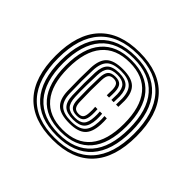

<svg xmlns="http://www.w3.org/2000/svg" viewBox="-149 -774 948 948"><g transform="rotate(45 325.5 -300.0)"><path d="M325.8 5Q187.5 5 115.4 -72.6Q43.2 -150.2 43.2 -300Q43.2 -449.8 115.4 -527.4Q187.5 -605 325.8 -605Q463.5 -605 535.5 -527.4Q607.5 -449.8 607.5 -300Q607.5 -150.2 535.5 -72.6Q463.5 5 325.8 5ZM325.8 -9Q455 -9 522.5 -83.1Q590 -157.2 590 -300Q590 -442.8 522.5 -516.9Q455 -591 325.8 -591Q196 -591 128.4 -516.9Q60.8 -442.8 60.8 -300Q60.8 -157.2 128.4 -83.1Q196 -9 325.8 -9ZM325.8 -23.2Q204.2 -23.2 141.1 -93.6Q78 -164 78 -300Q78 -436 141.1 -506.4Q204.2 -576.8 325.8 -576.8Q446.8 -576.8 509.6 -506.4Q572.5 -436 572.5 -300Q572.5 -164 509.6 -93.6Q446.8 -23.2 325.8 -23.2ZM325.8 -37.2Q438.2 -37.2 496.8 -104Q555.2 -170.8 555.2 -300Q555.2 -429.2 496.8 -496Q438.2 -562.8 325.8 -562.8Q212.8 -562.8 154.1 -496Q95.5 -429.2 95.5 -300Q95.5 -170.8 154.1 -104Q212.8 -37.2 325.8 -37.2ZM325.8 -51.2Q221.2 -51.2 167.1 -114.4Q113 -177.5 113 -300Q113 -422.5 167.1 -485.6Q221.2 -548.8 325.8 -548.8Q429.8 -548.8 483.8 -485.6Q537.8 -422.5 537.8 -300Q537.8 -177.5 483.8 -114.4Q429.8 -51.2 325.8 -51.2ZM325.8 -65.2Q421.5 -65.2 470.9 -124.8Q520.2 -184.2 520.2 -300Q520.2 -415.8 470.9 -475.2Q421.5 -534.8 325.8 -534.8Q229.8 -534.8 180 -475.2Q130.2 -415.8 130.2 -300Q130.2 -184.2 180 -124.8Q229.8 -65.2 325.8 -65.2ZM327 -111Q265 -111 237.6 -135.8Q210.2 -160.5 208.2 -217.5Q206.8 -265 206.8 -302Q206.8 -339 208.2 -379.8Q210.5 -437.5 237.8 -462.5Q265 -487.5 326 -487.5Q385 -487.5 412.4 -463.2Q439.8 -439 441.8 -382.8Q442 -366.8 441 -339.8H424.8Q425.8 -366.8 425.5 -382Q423.8 -431.8 400.1 -453.1Q376.5 -474.5 326 -474.5Q273.2 -474.5 249.9 -452.4Q226.5 -430.2 224.5 -378.8Q223 -338.5 223 -301.9Q223 -265.2 224.5 -218.5Q226 -167.8 249.8 -145.9Q273.5 -124 327 -124Q377.8 -124 400.5 -145.9Q423.2 -167.8 425.5 -218.2Q426 -229.5 425.9 -239.4Q425.8 -249.2 424.8 -259.2H441Q442 -249.2 442.1 -239.5Q442.2 -229.8 441.8 -217.5Q439 -160.5 412.5 -135.8Q386 -111 327 -111ZM327 -137Q281.8 -137 261.9 -156.1Q242 -175.2 240.5 -219.5Q239 -265.5 239 -301.9Q239 -338.2 240.5 -377.5Q242.5 -422.8 262 -442.1Q281.5 -461.5 326 -461.5Q368.2 -461.5 388 -443Q407.8 -424.5 409.5 -381.2Q409.8 -366 408.5 -339.8H392.5Q393.5 -366 393.2 -380.5Q392 -417.2 376 -432.9Q360 -448.5 326 -448.5Q289.5 -448.5 273.6 -431.9Q257.8 -415.2 256.8 -376.8Q255.8 -338.2 254.9 -302.4Q254 -266.5 255.8 -223.2Q257.5 -183.8 273.9 -167Q290.2 -150.2 327 -150.2Q361 -150.2 376.2 -166.1Q391.5 -182 393.2 -220Q393.8 -229 393.6 -239.1Q393.5 -249.2 392.5 -259.2H408.5Q409.5 -249.2 409.6 -239.2Q409.8 -229.2 409.5 -219Q407.2 -174.8 388.4 -155.9Q369.5 -137 327 -137ZM327 -163.2Q298.5 -163.2 286 -177.1Q273.5 -191 272.8 -223.8Q271.5 -266.5 271.5 -302.1Q271.5 -337.8 273 -375.8Q274 -408 286.1 -421.6Q298.2 -435.2 326 -435.2Q352.2 -435.2 364.1 -422.5Q376 -409.8 377 -380Q377.5 -362.8 376.2 -339.8H360.2Q361.2 -365.8 360.8 -379Q360 -402.5 352 -412.4Q344 -422.2 326 -422.2Q306.8 -422.2 298.4 -411.4Q290 -400.5 289 -374.8Q286.2 -304.8 289 -223.8Q289.8 -197.8 298.4 -187Q307 -176.2 327 -176.2Q345 -176.2 352.6 -186.5Q360.2 -196.8 360.8 -221.2Q361.2 -230.2 361.2 -239.8Q361.2 -249.2 360 -259.2H376.2Q377.2 -249.2 377.2 -238.9Q377.2 -228.5 377 -220.5Q375.8 -189.5 364.2 -176.4Q352.8 -163.2 327 -163.2Z"/></g></svg>

Font: Big Shoulders Inline Display ExtraBold
Style: Regular
Weight: 800
Designer: Patric King
Foundry: XO Type Co
Version: Version 1.000